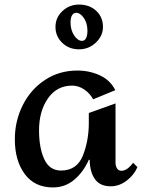

<svg xmlns="http://www.w3.org/2000/svg" viewBox="-20 -809 627 841"><path d="M485 -414 388 -374Q374 -400 349 -417Q324 -434 296 -434Q229 -434 190 -378Q151 -322 151 -238Q151 -161 174 -111.5Q197 -62 247 -62Q317 -62 343 -127.5Q369 -193 369 -270V-314L486 -356V-96Q486 -82 492.5 -71.5Q499 -61 512 -61Q537 -61 563 -96L582 -77Q567 -42 534.5 -17.5Q502 7 465 7Q417 7 395 -25.5Q373 -58 373 -109H369Q345 -55 305 -21.5Q265 12 212 12Q132 12 88.5 -46.5Q45 -105 45 -199Q45 -279 79.5 -348Q114 -417 176.5 -458.5Q239 -500 319 -500Q372 -500 417.5 -479Q463 -458 485 -414ZM431 -691Q431 -652 400 -622.5Q369 -593 326 -593Q282 -593 252.5 -621.5Q223 -650 223 -691Q223 -732 253.5 -760.5Q284 -789 326 -789Q372 -789 401.5 -761.5Q431 -734 431 -691ZM289 -711Q289 -677 305 -653.5Q321 -630 339 -630Q351 -630 357 -642Q363 -654 363 -674Q363 -708 347 -730.5Q331 -753 314 -753Q302 -753 295.5 -742Q289 -731 289 -711Z"/></svg>

Font: Amita
Style: Bold
Weight: 700
Designer: Eduardo Rodriguez Tunni, Modular Infotech, Brian J. Bonislawsky
Foundry: Eduardo Rodriguez Tunni, Modular Infotech, Brian J. Bonislawsky
Version: Version 1.003